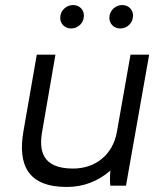

<svg xmlns="http://www.w3.org/2000/svg" viewBox="-20 -737 656 762"><path d="M245 5C310 5 369 -17 418 -60C416 -38 416 -12 418 0H480L572 -520H498L444 -214C428 -122 358 -68 270 -68C145 -68 135 -142 147 -213L200 -520H126L73 -216C50 -83 90 5 245 5ZM262 -624C289 -624 313 -645 313 -675C313 -698 296 -717 270 -717C243 -717 219 -695 219 -666C219 -643 237 -624 262 -624ZM457 -624C484 -624 508 -645 508 -675C508 -698 491 -717 465 -717C438 -717 414 -695 414 -666C414 -643 432 -624 457 -624Z"/></svg>

Font: Fixel Display
Style: Italic
Weight: 400
Italic angle: -10°
Designer: AlfaBravo + MacPaw
Foundry: Kyrylo Tkachov, Marchela Mozhyna, Serhii Makarenko, Maria Weinstein, Zakhar Kryvoshyya
Version: Version 1.210;Glyphs 3.2 (3217)